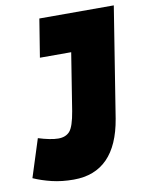

<svg xmlns="http://www.w3.org/2000/svg" viewBox="-116 -759 637 828"><g transform="rotate(-10 202.5 -345.0)"><path d="M-35 -27 18 -193Q43 -185 66 -180.5Q89 -176 105 -176Q138 -176 155.5 -196Q173 -216 184 -282L224 -533H87L114 -700H440L363 -217Q325 10 140 10Q88 10 44.5 -0.5Q1 -11 -35 -27Z"/></g></svg>

Font: Georama SemiCondensed Black
Style: Italic
Weight: 900
Width: 4
Italic angle: -9°
Designer: Jean-Baptiste Levee
Foundry: Production Type
Version: Version 1.000